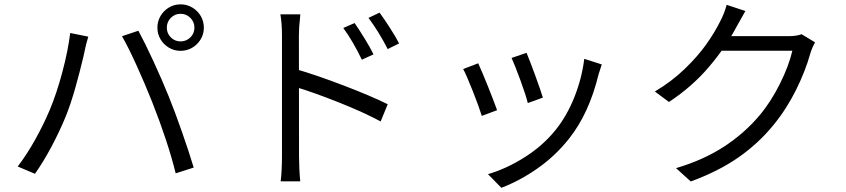

<svg xmlns="http://www.w3.org/2000/svg" viewBox="-20 -810 3976 902"><path d="M828.2 -615.5Q855.2 -615.5 874.3 -634.3Q893.4 -653.1 893.4 -680.1Q893.4 -707 874.3 -726.1Q855.2 -745.2 828.2 -745.2Q801.3 -745.2 782.5 -726.1Q763.7 -707 763.7 -680.1Q763.7 -653.1 782.5 -634.3Q801.3 -615.5 828.2 -615.5ZM828.2 -789.6Q858 -789.6 883.1 -774.8Q908.2 -760 923 -734.9Q937.7 -709.8 937.7 -680.1Q937.7 -650.3 923 -625.5Q908.2 -600.7 883.1 -585.9Q858 -571.2 828.2 -571.2Q798.5 -571.2 773.7 -585.9Q748.9 -600.7 734.1 -625.5Q719.4 -650.3 719.4 -680.1Q719.4 -709.8 734.1 -734.9Q748.9 -760 773.7 -774.8Q798.5 -789.6 828.2 -789.6ZM309.8 -655 394.8 -637.8Q389.4 -620.8 384.8 -602.4Q380.2 -584 377 -567.6L371.7 -543Q354.7 -471.4 333.7 -396.9Q312.7 -322.3 288.3 -261.6Q260.5 -194 222.9 -122.9Q185.3 -51.9 144.2 6.5L63.2 -27.8Q107.5 -85.8 146.7 -156.7Q185.9 -227.5 213.5 -293.1Q245.8 -369.8 272.8 -470.8Q299.8 -571.9 309.8 -655ZM553.1 -639.9 630.1 -665.6Q660.4 -610 701.3 -521.4Q742.2 -432.7 772.6 -357.2Q801.3 -286.6 835.4 -189Q869.5 -91.3 890 -22.8L805.4 4.3Q768.8 -143.6 694.7 -331.3Q662.5 -412.5 622.9 -500Q583.4 -587.5 553.1 -639.9Z M1734.7 -554.6 1679.9 -529.5Q1661 -569.1 1638.6 -607.9Q1616.2 -646.7 1592.8 -678.5L1645.9 -701.8Q1667.6 -670.4 1693.5 -628.2Q1719.5 -586.1 1734.7 -554.6ZM1855 -606 1801.3 -579.5Q1781.7 -618.2 1758.7 -655.6Q1735.6 -693.1 1711.1 -726L1763.2 -750.7Q1784.4 -721.8 1811.5 -679.7Q1838.5 -637.7 1855 -606ZM1304.7 -641.2Q1304.7 -700.9 1297.2 -742.6H1390.9Q1389.9 -736.5 1389.5 -726.1Q1384.2 -681.8 1384.2 -641.2L1384.8 -73.2Q1384.8 -49.4 1386.4 -16.1Q1387.9 17.2 1390.6 41.9H1298.5Q1301.5 19.8 1303.1 -12.8Q1304.7 -45.4 1304.7 -73.2ZM1801.5 -320.3 1768.3 -239.5Q1690.3 -281.6 1573.4 -328.2Q1456.4 -374.9 1367.3 -401.9V-486.1Q1464.4 -457.9 1592.5 -409.1Q1720.7 -360.2 1801.5 -320.3Z M2530.3 -351.4 2459.5 -325.8Q2451.8 -359.1 2425.3 -431.7Q2398.8 -504.3 2383.3 -537.8L2453.7 -561.8Q2469.6 -523.8 2495.6 -452.5Q2521.6 -381.1 2530.3 -351.4ZM2791.9 -460.2Q2747.6 -277.5 2653.7 -159.1Q2589.5 -78 2506.2 -19.5Q2423 38.9 2335.4 72.3L2272.5 8.2Q2360.5 -17.6 2445.9 -72Q2531.4 -126.3 2589.8 -199.2Q2642 -263.4 2677.6 -351.7Q2713.1 -439.9 2724.9 -533.6L2807 -507.3Q2799.4 -485.7 2791.9 -460.2ZM2315.3 -292.4 2243.4 -265.5Q2231.2 -306 2200.6 -383.4Q2169.9 -460.8 2156 -485.7L2226.6 -512.7Q2244.9 -472.4 2271.4 -406.6Q2297.9 -340.7 2315.3 -292.4Z M3787 -559.6Q3764.6 -478.1 3720.1 -388.2Q3675.5 -298.2 3613.8 -222.8Q3544.2 -137.2 3450.7 -71.6Q3357.2 -6 3225.2 42.6L3156 -20.1Q3283.2 -57.7 3379 -119.6Q3474.7 -181.5 3546 -265.3Q3601 -330 3643.7 -415.8Q3686.5 -501.7 3702.4 -571.7H3339.4L3370.1 -640.1H3682.7Q3702.3 -640.1 3718.1 -642.3Q3734 -644.5 3745.8 -649.2L3809.2 -611Q3795.7 -587.8 3787 -559.6ZM3439.2 -682.5Q3389.2 -588.1 3310.6 -495.7Q3232.1 -403.2 3122.8 -330.9L3056.5 -380.1Q3134.8 -426.5 3196.2 -485.7Q3257.7 -544.9 3298 -601.7Q3338.3 -658.6 3363.9 -710.8Q3372.1 -725.6 3380.8 -747.7Q3389.5 -769.8 3393.7 -787.4L3481.7 -758.2Q3462.4 -725.2 3439.2 -682.5Z"/></svg>

Font: Min Sans VF VF
Style: Regular
Weight: 400
Designer: Jinseong-Kim, NotoSansCJK, Nunito
Foundry: Jinseong-Kim
Version: Version 1.420;Glyphs 3.1.2 (3151)